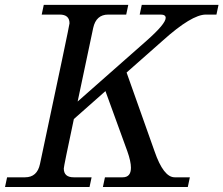

<svg xmlns="http://www.w3.org/2000/svg" viewBox="-49 -752 898 772"><path d="M706.1 0H364.7L373 -39.1H444.3Q477.5 -39.1 477.5 -77.6Q477.5 -103 462.9 -144L375 -385.7L248 -273.4Q207.5 -83 207.5 -74.7Q207.5 -39.1 247.1 -39.1H319.3L311 0H-28.8L-20.5 -39.1H51.8Q100.6 -39.1 111.8 -92.8Q230.5 -650.4 230.5 -658.2Q230.5 -693.4 190.9 -693.4H118.7L127 -732.4H466.8L458.5 -693.4H386.2Q337.4 -693.4 325.7 -639.6L263.2 -343.8L540.5 -588.4Q617.2 -656.2 617.2 -680.2Q617.2 -693.4 596.7 -693.4H512.7L521 -732.4H829.6L821.3 -693.4H778.8Q721.7 -693.4 605 -588.4L460 -460.4L572.3 -144Q608.4 -39.1 653.3 -39.1H714.4Z"/></svg>

Font: Munson
Style: Italic
Weight: 400
Italic angle: -12°
Designer: Paul James MIller
Foundry: High-Logic / Made with FontCreator
Version: Version 2.10;May 5, 2019;FontCreator 11.5.0.2430 64-bit